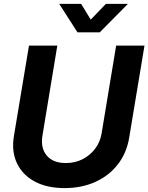

<svg xmlns="http://www.w3.org/2000/svg" viewBox="-20 -964 769 996"><path d="M314.9 11.7Q222.7 11.7 159.2 -22.9Q95.7 -57.6 67.4 -118.4Q39.1 -179.2 52.2 -258.3L130.4 -727.5H277.3L200.2 -260.7Q189.5 -196.8 222.2 -157.5Q254.9 -118.2 321.3 -118.2Q369.6 -118.2 408.9 -138.4Q448.2 -158.7 473.9 -193.1Q499.5 -227.5 506.8 -270.5L582.5 -727.5H729.5L649.9 -248.5Q636.7 -169.9 591.3 -111.3Q545.9 -52.7 474.9 -20.5Q403.8 11.7 314.9 11.7ZM400.9 -943.8 450.7 -862.3 529.3 -943.8H643.1V-943.4L497.6 -796.4H381.8L287.6 -943.4V-943.8Z"/></svg>

Font: Inter Display
Style: Bold Italic
Weight: 700
Italic angle: -9.39999°
Designer: Rasmus Andersson
Foundry: rsms
Version: Version 4.000;git-a52131595